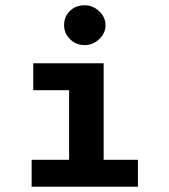

<svg xmlns="http://www.w3.org/2000/svg" viewBox="-20 -708 640 728"><path d="M100 0V-102H242V-366H106V-468H373V-102H503V0ZM301 -537Q268 -537 245.5 -559.5Q223 -582 223 -612Q223 -645 245 -666.5Q267 -688 301 -688Q332 -688 356 -665.5Q380 -643 380 -612Q380 -582 356 -559.5Q332 -537 301 -537Z"/></svg>

Font: Inconsolata Expanded ExtraBold
Style: Regular
Weight: 800
Width: 7
Monospace: yes
Designer: Raph Levien, Cyreal, Brenton Simpson
Foundry: Raph Levien, Cyreal, Google
Version: Version 3.001; ttfautohint (v1.8.2.53-6de2)